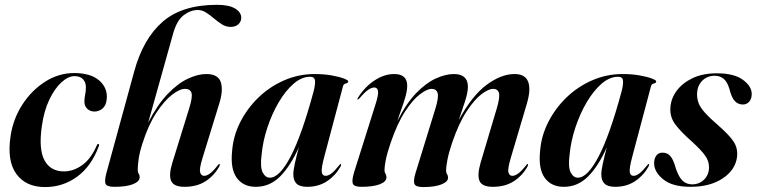

<svg xmlns="http://www.w3.org/2000/svg" viewBox="-20 -748 3066 778"><path d="M282 -439.5Q256.5 -439.5 229 -414.5Q201.5 -389.5 179.8 -344Q158 -298.5 149.5 -236.5Q136 -142.5 160.5 -98Q185 -53.5 239 -53.5Q277.5 -53.5 313 -78.8Q348.5 -104 372.5 -159.5Q375 -165.5 378.5 -164.5Q383.5 -163.5 380.5 -156Q350.5 -74.5 292.8 -32.2Q235 10 162.5 10Q84.5 10 46 -43.5Q7.5 -97 23 -197.5Q33.5 -267 71 -324.8Q108.5 -382.5 163.2 -417.2Q218 -452 280.5 -452Q348.5 -452 382.8 -421.2Q417 -390.5 412.5 -346.5Q410 -320 395.2 -308Q380.5 -296 362.5 -296Q345 -296 333 -307.8Q321 -319.5 322 -340Q323 -356 325.5 -367Q328 -378 328 -395.5Q328 -414 316.5 -426.8Q305 -439.5 282 -439.5Z M557.5 -167.5Q545 -129 541.5 -101.5Q538 -74 538 -59.5Q538 -50 542 -44Q546 -38 546 -30Q546 -12.5 519.2 -1.8Q492.5 9 444 9Q413 9 407.8 -3Q402.5 -15 411.5 -48L524 -459Q560 -591 639 -659.8Q718 -728.5 859 -728.5Q907.5 -728.5 932.5 -713.5Q957.5 -698.5 957.5 -676Q957.5 -660.5 946 -649.8Q934.5 -639 914.5 -639Q895.5 -639 879 -649.5Q862.5 -660 846.8 -673.5Q831 -687 815 -697.2Q799 -707.5 781.5 -707.5Q752.5 -707.5 724.5 -686.5Q696.5 -665.5 681.5 -612L580.5 -251Q617.5 -323.5 659 -366.8Q700.5 -410 741 -429Q781.5 -448 816 -448Q863.5 -448 874.5 -415.5Q885.5 -383 868.5 -328.5L801 -109Q787 -64 791 -49.8Q795 -35.5 807 -35.5Q817.5 -35.5 830.2 -44.5Q843 -53.5 861.5 -77Q866.5 -84 869 -83.5Q873 -82.5 868 -72.5Q847.5 -36 812.8 -13.5Q778 9 727.5 9Q684 9 673.5 -15Q663 -39 678.5 -89L746 -307Q761 -354.5 756 -371.2Q751 -388 730 -388Q708 -388 676.8 -363.8Q645.5 -339.5 613.2 -290.5Q581 -241.5 557.5 -167.5Z M1294.5 -115Q1281.5 -66.5 1283.8 -51Q1286 -35.5 1299.5 -35.5Q1309.5 -35.5 1322 -44.5Q1334.5 -53.5 1353.5 -77Q1358.5 -84 1360.5 -83.5Q1364.5 -82.5 1359.5 -72.5Q1339 -36 1304.8 -13.5Q1270.5 9 1225 9Q1194.5 9 1181.5 -4Q1168.5 -17 1168.5 -41.5Q1168.5 -56 1174.5 -84.2Q1180.5 -112.5 1191 -151.5Q1157.5 -76 1115.5 -33.5Q1073.5 9 1016.5 9Q966 9 939.5 -27.2Q913 -63.5 920.5 -135.5Q925 -196.5 953.2 -252.5Q981.5 -308.5 1027.2 -352.8Q1073 -397 1131.5 -422.5Q1190 -448 1255 -448Q1292.5 -448 1323.5 -442.5Q1354.5 -437 1372.8 -430Q1391 -423 1391 -418.5Q1391 -411.5 1381.8 -409.8Q1372.5 -408 1370 -399ZM1040 -121Q1033.5 -70.5 1044.5 -49.2Q1055.5 -28 1073.5 -28Q1113 -28 1158 -114.5Q1203 -201 1250 -375Q1258 -404.5 1256.5 -420.8Q1255 -437 1236.5 -437Q1202.5 -437 1169.8 -408.8Q1137 -380.5 1109.5 -333.8Q1082 -287 1063.5 -231.2Q1045 -175.5 1040 -121Z M1663.5 -46 1744 -307Q1758.5 -354 1753.2 -371Q1748 -388 1729 -388Q1711 -388 1682 -366.2Q1653 -344.5 1621.5 -296.5Q1590 -248.5 1563 -169.5Q1548.5 -127 1543.2 -99.8Q1538 -72.5 1538 -59Q1538 -50 1542 -44Q1546 -38 1546 -29Q1546 -12 1519.2 -1.5Q1492.5 9 1445 9Q1414 9 1409.5 -4.2Q1405 -17.5 1415 -50.5L1502 -326.5Q1514 -364 1511.8 -378.8Q1509.5 -393.5 1496.5 -393.5Q1486 -393.5 1472.5 -384.5Q1459 -375.5 1436.5 -349.5Q1432 -344.5 1429.5 -345Q1426.5 -345.5 1430.5 -352Q1458 -396 1497.5 -422Q1537 -448 1577 -448Q1630 -448 1630 -401Q1630 -381 1622.8 -355.8Q1615.5 -330.5 1606.2 -305Q1597 -279.5 1590.5 -258Q1626 -329 1666.2 -370.5Q1706.5 -412 1746 -430Q1785.5 -448 1819 -448Q1876 -448 1876 -396.5Q1876 -373 1863.8 -336Q1851.5 -299 1839 -261.5Q1892 -359.5 1951.2 -403.8Q2010.5 -448 2065 -448Q2108 -448 2120 -417Q2132 -386 2115 -328.5L2050 -109Q2036.5 -64 2040.2 -49.8Q2044 -35.5 2056 -35.5Q2066.5 -35.5 2079.2 -44.5Q2092 -53.5 2111 -77Q2116 -84 2118 -83.5Q2122 -82.5 2117 -72.5Q2096.5 -36 2061.8 -13.5Q2027 9 1977 9Q1933 9 1923 -15Q1913 -39 1927.5 -89L1992.5 -307Q2006.5 -354 2001.8 -371Q1997 -388 1978 -388Q1960 -388 1931.2 -366.5Q1902.5 -345 1870.8 -296.8Q1839 -248.5 1812 -169.5Q1798 -128 1792.8 -99.5Q1787.5 -71 1787.5 -57.5Q1787.5 -48.5 1791.5 -42.5Q1795.5 -36.5 1795.5 -28Q1795.5 -11.5 1768.8 -0.8Q1742 10 1695 10Q1664 10 1659.2 -3Q1654.5 -16 1663.5 -46Z M2542.5 -115Q2529.5 -66.5 2531.8 -51Q2534 -35.5 2547.5 -35.5Q2557.5 -35.5 2570 -44.5Q2582.5 -53.5 2601.5 -77Q2606.5 -84 2608.5 -83.5Q2612.5 -82.5 2607.5 -72.5Q2587 -36 2552.8 -13.5Q2518.5 9 2473 9Q2442.5 9 2429.5 -4Q2416.5 -17 2416.5 -41.5Q2416.5 -56 2422.5 -84.2Q2428.5 -112.5 2439 -151.5Q2405.5 -76 2363.5 -33.5Q2321.5 9 2264.5 9Q2214 9 2187.5 -27.2Q2161 -63.5 2168.5 -135.5Q2173 -196.5 2201.2 -252.5Q2229.5 -308.5 2275.2 -352.8Q2321 -397 2379.5 -422.5Q2438 -448 2503 -448Q2540.5 -448 2571.5 -442.5Q2602.5 -437 2620.8 -430Q2639 -423 2639 -418.5Q2639 -411.5 2629.8 -409.8Q2620.5 -408 2618 -399ZM2288 -121Q2281.5 -70.5 2292.5 -49.2Q2303.5 -28 2321.5 -28Q2361 -28 2406 -114.5Q2451 -201 2498 -375Q2506 -404.5 2504.5 -420.8Q2503 -437 2484.5 -437Q2450.5 -437 2417.8 -408.8Q2385 -380.5 2357.5 -333.8Q2330 -287 2311.5 -231.2Q2293 -175.5 2288 -121Z M2784.5 -1Q2813.5 -1 2833 -20.2Q2852.5 -39.5 2853 -69.5Q2853.5 -94 2837.8 -116.8Q2822 -139.5 2783 -175Q2736 -216.5 2715 -245.8Q2694 -275 2696.5 -311.5Q2698.5 -348.5 2722 -380.2Q2745.5 -412 2786.8 -431.5Q2828 -451 2884 -451Q2954 -451 2989.5 -425.2Q3025 -399.5 3026 -369Q3026.5 -348.5 3016.2 -336.5Q3006 -324.5 2990 -324.5Q2971 -324.5 2957.8 -338.2Q2944.5 -352 2935.5 -388Q2927 -417 2912 -429Q2897 -441 2876.5 -441Q2845.5 -441 2825.2 -420.5Q2805 -400 2804.5 -366Q2804.5 -346.5 2811.2 -329.2Q2818 -312 2836.8 -291Q2855.5 -270 2892 -238.5Q2936 -200 2953.2 -173.2Q2970.5 -146.5 2966.5 -112Q2960 -59.5 2908.5 -25.2Q2857 9 2778.5 9Q2705 9 2667.8 -21Q2630.5 -51 2630.5 -87Q2630.5 -105 2639.2 -117.2Q2648 -129.5 2664.5 -129.5Q2685 -129.5 2697.2 -114.5Q2709.5 -99.5 2719 -64Q2731 -29.5 2746.5 -15.2Q2762 -1 2784.5 -1Z"/></svg>

Font: Fraunces 144pt SemiBold
Style: Italic
Weight: 600
Italic angle: -16°
Version: Version 1.000;[0bf87f6ff]